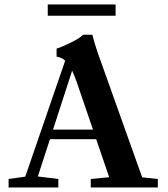

<svg xmlns="http://www.w3.org/2000/svg" viewBox="-20 -830 744 850"><path d="M191.4 -760.3V-810.1H491.7V-760.3ZM18.1 0V-37.6L91.8 -47.9L268.6 -561.5Q252.4 -576.2 230.5 -579.1V-614.7Q255.9 -622.6 295.9 -642.6Q335.9 -662.6 347.7 -676.3H388.7Q399.4 -634.8 412.6 -596.7L609.4 -44.9L678.7 -37.6V0H381.8V-37.6L463.4 -45.4L405.8 -213.9H201.2L147.5 -48.8L238.3 -37.6V0ZM319.8 -466.3Q309.6 -495.1 299.3 -517.1L214.8 -256.3H391.6Z"/></svg>

Font: Elstob 8pt SemiBold
Style: Regular
Weight: 600
Designer: Peter S. Baker
Version: Version 1.015